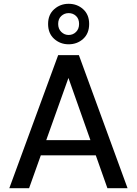

<svg xmlns="http://www.w3.org/2000/svg" viewBox="-20 -990 719 1010"><path d="M29 0 286 -700H395L651 0H545L340 -580L133 0ZM145 -173 173 -253H502L529 -173ZM341 -757Q297 -757 265 -785.5Q233 -814 233 -864Q233 -913 265 -941.5Q297 -970 341 -970Q386 -970 417.5 -941.5Q449 -913 449 -864Q449 -814 417.5 -785.5Q386 -757 341 -757ZM341 -806Q364 -806 380 -822Q396 -838 396 -864Q396 -891 380 -906Q364 -921 341 -921Q319 -921 302.5 -906Q286 -891 286 -864Q286 -838 302.5 -822Q319 -806 341 -806Z"/></svg>

Font: DM Sans 11pt Medium
Style: Regular
Weight: 500
Version: Version 4.004;gftools[0.9.30]